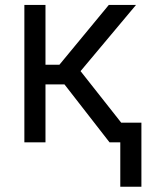

<svg xmlns="http://www.w3.org/2000/svg" viewBox="-20 -565 627 762"><path d="M76.7 0V-545.5H160.5V-308.2H215.9L411.9 -545.5H519.9L299.7 -282.7L522.7 0H414.8L235.8 -230.1H160.5V0ZM541.2 -78.1V176.1H457.4V-78.1Z"/></svg>

Font: InterMG
Style: Regular
Weight: 400
Designer: Rasmus Andersson
Foundry: rsms
Version: Version 3.019;December 26, 2023;FontCreator 15.0.0.2955 64-b